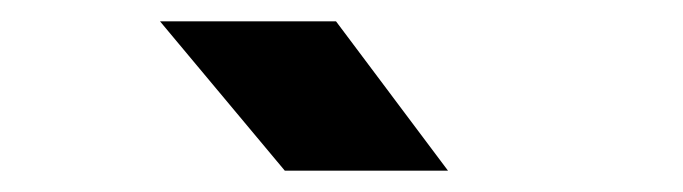

<svg xmlns="http://www.w3.org/2000/svg" viewBox="-20 -805 640 180"><path d="M247 -645 130 -785H295L400 -645Z"/></svg>

Font: NKDuy Mono ExtraBold
Style: Regular
Weight: 800
Monospace: yes
Designer: NKDuy
Foundry: NKDuy
Version: Version 2.251; ttfautohint (v1.8.4.7-5d5b)